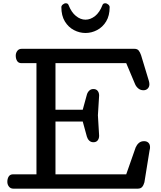

<svg xmlns="http://www.w3.org/2000/svg" viewBox="-20 -1129 965 1149"><path d="M60.1 0Q43 0 33.4 -12.5Q23.9 -24.9 23.9 -41Q23.9 -59.6 32.2 -72.8Q40.5 -85.9 59.1 -85.9H198.2V-751H108.9Q90.3 -751 82.3 -764.4Q74.2 -777.8 74.2 -795.9Q74.2 -812 83.5 -824.5Q92.8 -836.9 109.9 -836.9H784.2Q801.8 -836.9 810.1 -826.4Q818.4 -815.9 824.2 -798.8L871.1 -644Q874 -633.3 874 -625Q874 -608.9 864 -598.9Q854 -588.9 838.4 -588.9Q820.3 -588.9 807.4 -599.9Q794.4 -610.8 788.1 -626L735.4 -751H312V-472.2H475.1L500 -563Q503.9 -576.7 513.9 -586.4Q523.9 -596.2 539.1 -596.2Q555.7 -596.2 564.5 -585.2Q573.2 -574.2 573.2 -557.1L565.9 -439L573.2 -316.9Q573.2 -299.8 564.5 -288.8Q555.7 -277.8 539.1 -277.8Q523.9 -277.8 513.9 -287.6Q503.9 -297.4 500 -311L475.1 -401.9H312V-85.9H735.4L792 -247.1Q798.8 -262.7 811 -273.4Q823.2 -284.2 842.3 -284.2Q858.4 -284.2 868.2 -274.7Q877.9 -265.1 877.9 -248Q877.9 -237.8 875 -229L844.2 -38.1Q839.4 -20.5 830.6 -10.3Q821.8 0 804.2 0ZM491.7 -931.6Q455.6 -931.6 422.4 -949Q389.2 -966.3 368.2 -1000.7Q347.2 -1035.2 347.2 -1086.4Q347.2 -1094.7 356 -1102.1Q364.7 -1109.4 374 -1109.4Q386.2 -1109.4 390.1 -1099.1Q407.2 -1055.2 434.6 -1033.2Q461.9 -1011.2 491.7 -1011.2Q521.5 -1011.2 549.1 -1033.2Q576.7 -1055.2 593.3 -1099.1Q597.2 -1109.4 609.4 -1109.4Q619.1 -1109.4 627.7 -1102.1Q636.2 -1094.7 636.2 -1086.4Q636.2 -1035.2 615.2 -1000.7Q594.2 -966.3 561 -949Q527.8 -931.6 491.7 -931.6Z"/></svg>

Font: Cutive
Style: Regular
Weight: 400
Version: Version 1.100; ttfautohint (v1.8.4.7-5d5b)